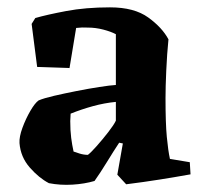

<svg xmlns="http://www.w3.org/2000/svg" viewBox="-20 -492 554 522"><path d="M237 0Q210 8 177 10Q144 12 113 6Q86 -8 61 -36.5Q36 -65 33 -103Q32 -120 41 -144.5Q50 -169 62.5 -190.5Q75 -212 85 -219Q99 -225 127 -231.5Q155 -238 188 -244.5Q221 -251 250 -255.5Q279 -260 295 -261V-399Q282 -406 261 -411.5Q240 -417 219 -417Q203 -418 187 -416L169 -307L81 -310L66 -427L76 -443Q107 -452 160 -462Q213 -472 279 -472Q345 -472 383 -444.5Q421 -417 438 -385Q434 -345 432 -300Q430 -255 430 -225Q430 -157 433.5 -120Q437 -83 442 -60L496 -51L498 -18Q459 -11 415 -4Q371 3 323 9L299 -17L314 -102L304 -104Q290 -83 271 -52Q252 -21 237 0ZM180 -80Q185 -78 196.5 -74.5Q208 -71 219 -71Q227 -77 243 -95Q259 -113 274.5 -133Q290 -153 295 -164V-215Q264 -212 233 -203.5Q202 -195 172 -183Q172 -178 171.5 -172.5Q171 -167 171 -163Q171 -137 173.5 -117.5Q176 -98 180 -80Z"/></svg>

Font: Labrada
Style: Bold
Weight: 700
Designer: Mercedes Jáuregui
Foundry: Omnibus-Type Team
Version: Version 1.000; ttfautohint (v1.8.4.7-5d5b)